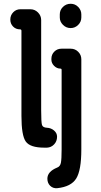

<svg xmlns="http://www.w3.org/2000/svg" viewBox="-20 -780 540 1027"><path d="M358.4 -759.8Q381.8 -759.8 398.4 -742.7Q415 -725.6 415 -703.1V-686.5Q415 -663.1 397.9 -646.5Q380.9 -629.9 358.4 -629.9H357.4Q334 -629.9 316.9 -647Q299.8 -664.1 299.8 -686.5V-703.1Q299.8 -726.6 316.9 -743.2Q334 -759.8 357.4 -759.8ZM358.4 -519.5Q381.8 -519.5 398.4 -502.9Q415 -486.3 415 -462.9V19.5Q415 130.9 387.7 174.8Q360.4 218.8 286.1 226.6Q263.7 228.5 248.5 213.9Q233.4 199.2 233.4 175.8Q233.4 137.7 286.1 116.2Q301.8 110.4 305.7 90.8Q309.6 71.3 309.6 19.5V-406.2Q309.6 -413.1 302.7 -413.1Q284.2 -413.1 269.5 -427.7Q254.9 -442.4 254.9 -460.9V-465.8Q254.9 -488.3 270.5 -503.9Q286.1 -519.5 308.6 -519.5ZM285.2 -48.8Q285.2 -24.4 269.5 -7.8Q253.9 8.8 231.4 9.8H216.8Q141.6 9.8 118.2 -22.5Q94.7 -54.7 94.7 -160.2V-615.2Q94.7 -623 86.9 -623Q64.5 -623 49.8 -638.2Q35.2 -653.3 35.2 -674.8V-675.8Q35.2 -698.2 50.8 -714.4Q66.4 -730.5 88.9 -730.5H142.6Q166 -730.5 183.1 -713.4Q200.2 -696.3 200.2 -672.9V-190.4Q200.2 -126 204.6 -111.8Q209 -97.7 231 -96.7Q252.9 -95.7 269 -82Q285.2 -68.4 285.2 -48.8Z"/></svg>

Font: Rounded Mgen+ 1m bold
Style: Bold
Weight: 700
Designer: [Source Han Sans]
Ryoko NISHIZUKA  (kana & ideographs); Paul D. Hunt (Latin, Greek & Cyrillic); Wenlong ZHANG  (bopomofo
Version: Version 1.059.20150602